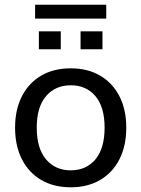

<svg xmlns="http://www.w3.org/2000/svg" viewBox="-20 -786 600 815"><path d="M280 9Q208 9 155 -22Q102 -53 73 -110Q44 -167 44 -244Q44 -321 73 -377.5Q102 -434 155 -465Q208 -496 280 -496Q352 -496 405 -465Q458 -434 487 -377.5Q516 -321 516 -244Q516 -167 487 -110Q458 -53 405 -22Q352 9 280 9ZM280 -63Q346 -63 385 -109.5Q424 -156 424 -244Q424 -332 385 -378Q346 -424 280 -424Q215 -424 175.5 -378Q136 -332 136 -244Q136 -156 175.5 -109.5Q215 -63 280 -63ZM129 -707V-766H431V-707ZM145 -577V-653H238V-577ZM322 -577V-653H415V-577Z"/></svg>

Font: Nunito Sans 12pt ExtraLight 12pt Medium
Style: Regular
Weight: 500
Version: Version 3.101;gftools[0.9.27]